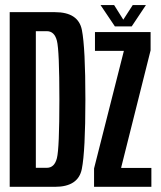

<svg xmlns="http://www.w3.org/2000/svg" viewBox="-20 -722 622 742"><path d="M17.5 0H192.5Q282.5 0 296.2 -69Q310 -138 310 -337.5Q310 -537 296.5 -606Q283 -675 192.5 -675H17.5ZM118.5 -73.5V-601.5H161Q190.5 -601.5 200 -564.2Q209.5 -527 209.5 -337.5Q209.5 -148.5 200 -111Q190.5 -73.5 161 -73.5ZM343.5 0H565V-73H448.5V-75.5L562 -527.5V-598H347V-525.5H458.5V-524.5L343.5 -71ZM424 -620H489L544 -702.5H493L456.5 -646L421 -702.5H368.5Z"/></svg>

Font: Anybody ExtraCondensed Medium
Style: Regular
Weight: 500
Width: 2
Version: Version 1.113;gftools[0.9.25]